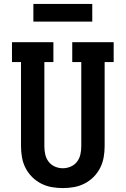

<svg xmlns="http://www.w3.org/2000/svg" viewBox="-20 -950 640 978"><path d="M300 8Q271 8 243 3Q215 -2 189.5 -15Q164 -28 143.5 -48.5Q123 -69 110 -94.5Q97 -120 92 -148.5Q87 -177 87 -205V-634H41V-735H252V-634H206V-205Q206 -184 210.5 -163.5Q215 -143 227.5 -126.5Q240 -110 259.5 -101.5Q279 -93 300 -93Q321 -93 340.5 -101.5Q360 -110 372.5 -126.5Q385 -143 389.5 -163.5Q394 -184 394 -205V-634H348V-735H559V-634H513V-205Q513 -177 508 -148.5Q503 -120 490 -94.5Q477 -69 456.5 -48.5Q436 -28 410.5 -15Q385 -2 357 3Q329 8 300 8ZM150 -840V-930H450V-840Z"/></svg>

Font: Iosevka Slab Extended
Style: Bold
Weight: 700
Width: 7
Monospace: yes
Designer: Belleve Invis
Foundry: Belleve Invis
Version: Version 11.1.0; ttfautohint (v1.8.3)